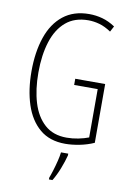

<svg xmlns="http://www.w3.org/2000/svg" viewBox="-101 -786 727 1068"><g transform="rotate(10 262.5 -251.5)"><path d="M300 -356H469V-24Q431 -7 388 1.5Q345 10 307 10Q219 10 163 -37.5Q107 -85 80 -167.5Q53 -250 53 -355Q53 -464 81.5 -547.5Q110 -631 168.5 -677.5Q227 -724 315 -724Q353 -724 389.5 -714Q426 -704 462 -680L445 -648Q411 -671 379 -680Q347 -689 316 -689Q239 -689 189.5 -647Q140 -605 116 -529.5Q92 -454 92 -355Q92 -259 114.5 -185Q137 -111 185 -68Q233 -25 309 -25Q342 -25 374.5 -31.5Q407 -38 433 -48V-321H300ZM334 71Q325 106 309 147Q293 188 273 221H253V211Q260 193 268.5 165.5Q277 138 284 109.5Q291 81 293 61H334Z"/></g></svg>

Font: Noto Sans Myanmar UI ExtraCondensed ExtraLight
Style: Regular
Weight: 200
Width: 2
Designer: Monotype Design Team
Foundry: Monotype Imaging Inc.
Version: Version 2.103; ttfautohint (v1.8.4.7-5d5b)